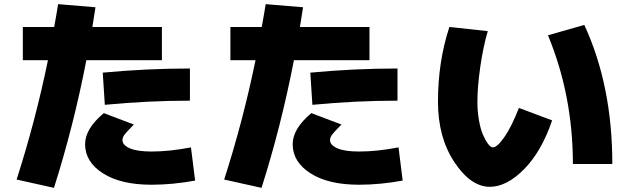

<svg xmlns="http://www.w3.org/2000/svg" viewBox="-20 -840 3040 925"><path d="M895 -355Q693 -355 485 -335L475 -490Q687 -510 895 -510ZM480 -295 625 -240Q590 -205 580 -191.5Q570 -178 570 -165Q570 -141 605.5 -125.5Q641 -110 710 -110Q797 -110 900 -130L920 30Q811 50 710 50Q562 50 476 -5Q390 -60 390 -145Q390 -220 480 -295ZM90 -550V-710H241Q244 -726 250.5 -763Q257 -800 260 -820L440 -805Q430 -741 425 -710H760V-550H396Q335 -234 240 65L60 25Q151 -258 211 -550Z M1895 -355Q1693 -355 1485 -335L1475 -490Q1687 -510 1895 -510ZM1480 -295 1625 -240Q1590 -205 1580 -191.5Q1570 -178 1570 -165Q1570 -141 1605.5 -125.5Q1641 -110 1710 -110Q1797 -110 1900 -130L1920 30Q1811 50 1710 50Q1562 50 1476 -5Q1390 -60 1390 -145Q1390 -220 1480 -295ZM1090 -550V-710H1241Q1244 -726 1250.5 -763Q1257 -800 1260 -820L1440 -805Q1430 -741 1425 -710H1760V-550H1396Q1335 -234 1240 65L1060 25Q1151 -258 1211 -550Z M2620 -670 2795 -720Q2930 -428 2930 -50H2740Q2740 -380 2620 -670ZM2355 -130Q2375 -130 2409.5 -179Q2444 -228 2480 -320L2640 -260Q2589 -110 2505 -25Q2421 60 2340 60Q2248 60 2169 -59Q2090 -178 2090 -350Q2090 -543 2145 -710L2330 -690Q2308 -616 2294 -519Q2280 -422 2280 -350Q2280 -303 2287.5 -260.5Q2295 -218 2307 -190.5Q2319 -163 2331.5 -146.5Q2344 -130 2355 -130Z"/></svg>

Font: Mplus 1p Black
Style: Regular
Weight: 900
Version: Version 1.061